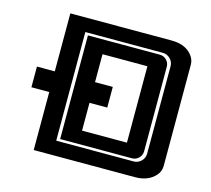

<svg xmlns="http://www.w3.org/2000/svg" viewBox="-89 -696 882 801"><g transform="rotate(15 352.0 -295.0)"><path d="M487.8 -130.4V-460.4H293.9V-339.8H370.6V-250.5H293.9V-130.4ZM214.8 -520.5H524.9Q542.5 -520.5 554.4 -508.3Q566.4 -496.1 566.4 -479V-114.3Q566.4 -97.2 554.2 -85Q542 -72.8 524.9 -72.8H214.8ZM535.2 -62Q553.7 -62 567.4 -75.4Q581.1 -88.9 581.1 -107.9V-485.4Q581.1 -504.4 567.4 -517.8Q553.7 -531.2 535.2 -531.2H200.7V-62ZM120.1 -250.5H43V-339.8H120.1V-590.3H557.6Q619.1 -590.3 647.9 -551.8Q661.1 -534.2 661.1 -513.7V-76.7Q661.1 -52.7 645.5 -35.2Q614.7 0 557.6 0H120.1Z"/></g></svg>

Font: Ebtekar Inline 2
Style: Inline-2
Weight: 500
Designer: Arman Khorramak
Foundry: Arman Khorramak
Version: Version 2.000